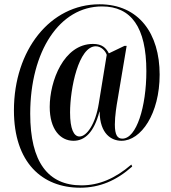

<svg xmlns="http://www.w3.org/2000/svg" viewBox="-20 -734 799 896"><path d="M354 142C445 142 523 109 597 43L593 34C516 100 441 131 360 131C204 131 121 22 121 -203C121 -495 258 -704 456 -704C592 -704 663 -607 663 -402C663 -236 617 -87 551 -87C528 -87 516 -104 516 -153C516 -193 524 -242 529 -270L571 -520H561L488 -485C475 -510 457 -529 414 -529C277 -529 212 -355 212 -235C212 -131 261 -77 323 -77C377 -77 419 -118 444 -213H445C446 -108 501 -77 547 -77C638 -77 725 -203 725 -386C725 -576 629 -714 444 -714C214 -714 45 -500 45 -219C45 25 177 142 354 142ZM351 -97C324 -97 307 -133 307 -209C307 -322 347 -518 427 -518C453 -518 473 -495 478 -478L441 -251C426 -156 385 -97 351 -97Z"/></svg>

Font: Noto Serif Display Condensed Extra
Style: Regular
Weight: 800
Width: 3
Designer: Monotype Design Team
Foundry: Monotype Imaging Inc.
Version: Version 1.900